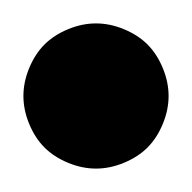

<svg xmlns="http://www.w3.org/2000/svg" viewBox="-82 -144 164 164"><path d="M57 -86Q62 -74 62 -62Q62 -50 57 -38Q52 -26 44 -18Q36 -10 24 -5Q12 0 0 0Q-12 0 -24 -5Q-36 -10 -44 -18Q-52 -26 -57 -38Q-62 -50 -62 -62Q-62 -74 -57 -86Q-52 -98 -44 -106Q-36 -114 -24 -119Q-12 -124 0 -124Q12 -124 24 -119Q36 -114 44 -106Q52 -98 57 -86Z"/></svg>

Font: DSEG7 Classic Mini
Style: Bold
Weight: 700
Designer: Keshikan(Twitter:@keshinomi_88pro)
Version: Version 0.46